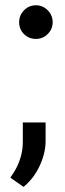

<svg xmlns="http://www.w3.org/2000/svg" viewBox="-20 -582 251 744"><path d="M54.2 -496.1Q54.2 -468.3 73.2 -449.7Q92.3 -431.2 119.1 -431.2Q146 -431.2 165 -450.2Q184.1 -469.2 184.1 -496.1Q184.1 -522.9 165 -542.2Q146 -561.5 119.1 -561.5Q92.3 -561.5 73.2 -542.2Q54.2 -522.9 54.2 -496.1ZM156.7 -107.4V-34.7Q156.7 9.8 134.3 59.3Q111.8 108.9 71.3 142.1L20 106.4Q35.6 85 46.4 62.7Q57.1 40.5 62.7 16.8Q68.4 -6.8 68.4 -33.2V-107.4Z"/></svg>

Font: Vazirmatn
Style: Regular
Weight: 400
Designer: Saber Rastikerdar
Foundry: Saber Rastikerdar
Version: Version 33.003;September 2, 2022;FontCreator 14.0.0.2862 64-